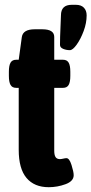

<svg xmlns="http://www.w3.org/2000/svg" viewBox="-20 -772 381 800"><path d="M58 -148V-406H47Q31 -406 24 -418Q17 -430 17 -456V-473Q17 -499 24 -511Q31 -523 47 -523H58L71 -618Q76 -650 125 -650H156Q206 -650 206 -618V-523H243Q259 -523 266 -511Q273 -499 273 -473V-456Q273 -430 266 -418Q259 -406 243 -406H206V-144Q206 -126 211.5 -117.5Q217 -109 230 -109Q235 -109 243.5 -111Q252 -113 257 -113Q269 -113 278 -84.5Q287 -56 287 -42Q287 -17 253 -4.5Q219 8 183 8Q123 8 90.5 -30.5Q58 -69 58 -148ZM230 -585Q230 -616 232 -658Q234 -694 234 -708Q234 -752 279 -752H296Q318 -752 329.5 -740Q341 -728 341 -708Q341 -676 328.5 -642.5Q316 -609 299.5 -586Q283 -563 271 -563Q256 -563 243 -568.5Q230 -574 230 -585Z"/></svg>

Font: Asap Condensed
Style: Bold
Weight: 700
Designer: Pablo Cosgaya
Foundry: Omnibus-Type
Version: Version 1.010; ttfautohint (v1.8)